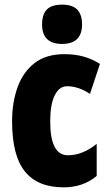

<svg xmlns="http://www.w3.org/2000/svg" viewBox="-20 -796 473 826"><path d="M254 10Q142 10 87 -58.5Q32 -127 32 -274Q32 -355 55.5 -420.5Q79 -486 128.5 -524.5Q178 -563 257 -563Q303 -563 340 -552.5Q377 -542 410 -521L367 -392Q318 -425 268 -425Q235 -425 215.5 -386Q196 -347 196 -274Q196 -128 272 -128Q335 -128 396 -177V-39Q337 10 254 10ZM247 -776Q292 -776 312.5 -754.5Q333 -733 333 -691Q333 -607 247 -607Q161 -607 161 -691Q161 -734 181.5 -755Q202 -776 247 -776Z"/></svg>

Font: Noto Sans Khmer UI ExtraCondensed Black
Style: Regular
Weight: 900
Width: 2
Designer: Danh Hong and the Monotype Design Team
Foundry: Monotype Imaging Inc.
Version: Version 2.002; ttfautohint (v1.8.4.7-5d5b)